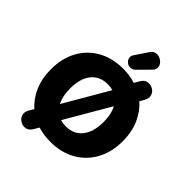

<svg xmlns="http://www.w3.org/2000/svg" viewBox="-272 -1120 1351 1351"><g transform="rotate(45 403.5 -444.5)"><path d="M471 -773Q453 -756 433.5 -756Q414 -756 399 -767.5Q384 -779 379.5 -797Q375 -815 387 -833L452 -930Q466 -951 486 -955Q506 -959 525 -951.5Q544 -944 557 -928.5Q570 -913 570.5 -894Q571 -875 554 -857ZM257 32Q240 61 213.5 65.5Q187 70 164 56.5Q141 43 132.5 17.5Q124 -8 142 -39L162 -73Q107 -121 76.5 -192.5Q46 -264 46 -353Q46 -463 91 -544.5Q136 -626 216.5 -671Q297 -716 404 -716Q469 -716 526 -698L549 -737Q566 -766 592.5 -770Q619 -774 642 -761Q665 -748 673.5 -722.5Q682 -697 664 -666L645 -634Q700 -586 731 -514.5Q762 -443 762 -353Q762 -244 717 -162Q672 -80 591.5 -34.5Q511 11 404 11Q338 11 280 -7ZM404 -143Q483 -143 527 -198.5Q571 -254 571 -353Q571 -431 543 -482L350 -151Q375 -143 404 -143ZM264 -225 456 -555Q432 -562 404 -562Q325 -562 281 -507.5Q237 -453 237 -353Q237 -276 264 -225Z"/></g></svg>

Font: Chiron GoRound TC H
Style: Regular
Weight: 900
Designer: Ryoko NISHIZUKA 西塚涼子 (kana, bopomofo & ideographs); Paul D. Hunt (Latin, Greek & Cyrillic); Sandoll Communications 산돌커뮤니
Foundry: Adobe
Version: Version 1.000;hotconv 1.1.1;makeotfexe 2.6.0